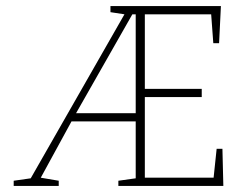

<svg xmlns="http://www.w3.org/2000/svg" viewBox="-20 -611 793 631"><path d="M25 -17 81 -25 389 -564 343 -571V-591H706L700 -469H681L674 -564H456V-319H643V-292H456V-27H682L692 -122H711L714 0H369V-17L426 -25V-212H215L114 -27L173 -17V0H25ZM426 -239V-564H415L230 -239Z"/></svg>

Font: Grenze Thin
Style: Regular
Weight: 250
Designer: Renata Polastri
Foundry: Omnibus-Type
Version: Version 1.002; ttfautohint (v1.8)